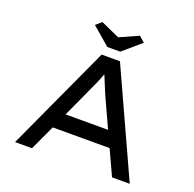

<svg xmlns="http://www.w3.org/2000/svg" viewBox="-151 -1047 1212 1202"><g transform="rotate(20 455.0 -446.5)"><path d="M498 -757 618 -860 580 -893 455 -837 330 -893 292 -860 412 -757ZM186 0 263 -167H642L719 0H837L517 -700H395L73 0ZM398 -461C416 -498 436 -543 452 -587C453 -588 453 -589 453 -590C454 -589 454 -589 454 -588C472 -545 491 -497 505 -465L594 -271H311Z"/></g></svg>

Font: Lexend Peta
Style: Regular
Weight: 400
Designer: Bonnie Shaver-Troup, Thomas Jockin
Foundry: Lexend
Version: Version 1.007